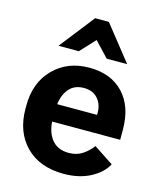

<svg xmlns="http://www.w3.org/2000/svg" viewBox="-117 -860 796 958"><g transform="rotate(15 280.5 -380.5)"><path d="M35.6 -250Q35.6 -130.4 106.9 -57.7Q178.2 14.9 303.2 14.9Q382.1 14.9 440.3 -15.7Q498.5 -46.4 522.9 -93L421.1 -160.2Q402.3 -133.5 372.1 -113Q341.8 -92.5 300.5 -92.5Q241 -92.5 210.4 -133.1Q179.9 -173.6 179.9 -242.4V-273.4Q179.9 -344 208.3 -384.6Q236.6 -425.3 291 -425.3Q337.9 -425.3 363.4 -395.9Q388.9 -366.5 388.7 -323.7V-312.5H134.5V-222.2H532.2V-274.2Q532.2 -394 468 -462Q403.8 -530 291.3 -530Q179.4 -530 107.5 -457.5Q35.6 -385 35.6 -265.6ZM325.4 -775.9H254.6L113.5 -595.7H218.3L290 -672.6L362.5 -595.7H468.3Z"/></g></svg>

Font: Roboto Flex
Style: Regular
Weight: 400
Designer: Berlow after Robertson
Foundry: Google
Version: Version 3.200;gftools[0.9.32]